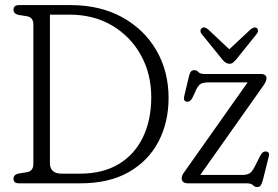

<svg xmlns="http://www.w3.org/2000/svg" viewBox="-20 -720 1090 754"><path d="M33 -18Q33 -34 52.5 -38.5L87 -44Q111 -49 111 -76V-624Q111 -651 87 -656L52.5 -661.5Q33 -666 33 -682Q33 -700 55 -700H257Q373 -700 459.5 -652.5Q546 -605 594 -522.5Q642 -440 642 -335Q642 -240 602.5 -164.2Q563 -88.5 485.8 -44.2Q408.5 0 294 0H55Q33 0 33 -18ZM293.5 -38Q383.5 -38 446 -75.5Q508.5 -113 541.2 -180.8Q574 -248.5 574 -338Q574 -430.5 533 -504Q492 -577.5 419.8 -620Q347.5 -662.5 253 -662.5H176V-80Q176 -38 222.5 -38ZM1015.5 -385.5 766.5 -33H929.5Q950.5 -33 960 -39.2Q969.5 -45.5 979 -63L1002 -108.5Q1011.5 -127 1025 -125Q1040 -123.5 1035.5 -105.5L1012.5 -13.5Q1008 2.5 1003.5 8.5Q999 14.5 991 14.5Q980 14.5 973.5 7.2Q967 0 948 0H719.5Q693.5 0 693.5 -20Q693.5 -30.5 703.5 -44L952.5 -396.5H803Q779.5 -396.5 769.8 -391.5Q760 -386.5 751.5 -370L736 -336.5Q727 -319 714 -320.5Q699 -323 703 -340.5L722.5 -422Q727.5 -444.5 742 -444.5Q752.5 -444.5 759.2 -437Q766 -429.5 783.5 -429.5H1003Q1026.5 -429.5 1026.5 -412Q1026.5 -402 1015.5 -385.5ZM907.5 -486.5Q900.5 -478.5 894.8 -474Q889 -469.5 881 -469.5Q866.5 -469.5 853 -486.5L772 -586.5Q766.5 -593.5 767.2 -599.5Q768 -605.5 772 -609Q781.5 -617.5 797.5 -604.5L880.5 -526.5L964 -604.5Q979.5 -617 989.5 -609Q993 -606 993.2 -599.5Q993.5 -593 988 -586.5Z"/></svg>

Font: Fraunces 144pt S100 Light
Style: Regular
Weight: 300
Version: Version 1.000; ttfautohint (v1.8.3)